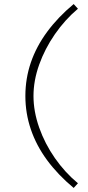

<svg xmlns="http://www.w3.org/2000/svg" viewBox="-20 -735 436 946"><path d="M343 191Q265 126 212 54Q159 -18 132 -97.5Q105 -177 105 -262Q105 -348 132 -427Q159 -506 212.5 -578.5Q266 -651 343 -715L364 -692Q300 -638 250.5 -566.5Q201 -495 173 -416.5Q145 -338 145 -262Q145 -186 173 -106.5Q201 -27 250.5 44Q300 115 364 168Z"/></svg>

Font: REM Medium Thin
Style: Regular
Weight: 250
Version: Version 1.005;gftools[0.9.28]